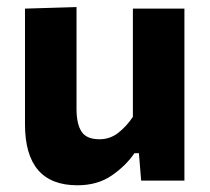

<svg xmlns="http://www.w3.org/2000/svg" viewBox="-20 -524 610 557"><path d="M204.5 13.5Q52.5 13.5 52.5 -163.5V-499L202 -503.5V-208Q202 -164.5 216.5 -142.2Q231 -120 268.5 -120Q299.5 -120 323.5 -139Q347.5 -158 365.5 -185V-499H515V0H389.5L383 -79.5H370Q345 -43 304 -14.8Q263 13.5 204.5 13.5Z"/></svg>

Font: Heraclito
Style: Bold
Weight: 700
Designer: Kostas Bartsokas (font) & Cristiano Sobral (main changes)
Foundry: Kostas Bartsokas (font) & Cristiano Sobral (main changes)
Version: Version 1.00;July 8, 2020;FontCreator 13.0.0.2655 64-bit